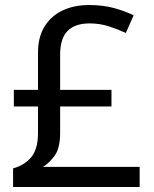

<svg xmlns="http://www.w3.org/2000/svg" viewBox="-20 -743 612 763"><path d="M334 -723Q389 -723 433 -711Q477 -699 511 -682L480 -612Q450 -626 413.5 -638Q377 -650 336 -650Q279 -650 249 -620.5Q219 -591 219 -525V-386H423V-320H219V-216Q219 -155 198 -125.5Q177 -96 151 -80H535V0H32V-74Q75 -85 103 -117Q131 -149 131 -215V-320H35V-386H131V-534Q131 -594 156 -636Q181 -678 227 -700.5Q273 -723 334 -723Z"/></svg>

Font: Noto Sans Tai Tham
Style: Regular
Weight: 400
Designer: Monotype Design Team 2013. Revised by David WIlliams 2020
Foundry: Monotype Imaging Inc.
Version: Version 2.002